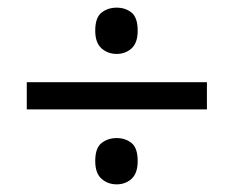

<svg xmlns="http://www.w3.org/2000/svg" viewBox="-20 -603 612 502"><path d="M50 -317V-388H521V-317ZM285 -121Q262 -121 245.5 -135.5Q229 -150 229 -182Q229 -216 245.5 -229Q262 -242 285 -242Q308 -242 324 -229Q340 -216 340 -182Q340 -150 324 -135.5Q308 -121 285 -121ZM285 -462Q262 -462 245.5 -476.5Q229 -491 229 -523Q229 -557 245.5 -570Q262 -583 285 -583Q308 -583 324 -570Q340 -557 340 -523Q340 -491 324 -476.5Q308 -462 285 -462Z"/></svg>

Font: Noto Sans Vithkuqi
Style: Regular
Weight: 400
Version: Version 1.001